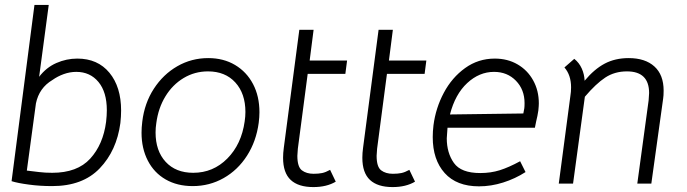

<svg xmlns="http://www.w3.org/2000/svg" viewBox="-20 -746 2789 780"><path d="M98 4Q52 -2 27 -10L120 -726H178L139 -434Q168 -472 209 -490Q250 -508 294 -508Q377 -508 424.5 -450.5Q472 -393 472 -297Q472 -273 469 -246Q454 -134 385 -62Q316 10 192 10Q142 10 98 4ZM411 -251Q414 -277 414 -298Q414 -372 380 -413Q346 -454 290 -454Q264 -454 239 -445Q214 -436 193 -421Q139 -389 126 -326L89 -53L139 -47Q163 -44 192 -44Q294 -44 346.5 -101.5Q399 -159 411 -251Z M555 -207Q555 -228 558 -252Q567 -327 605 -385.5Q643 -444 700.5 -477Q758 -510 826 -510Q888 -510 935 -482Q982 -454 1008 -404.5Q1034 -355 1034 -290Q1034 -270 1031 -247Q1021 -172 983.5 -113.5Q946 -55 888.5 -22.5Q831 10 763 10Q700 10 653 -17Q606 -44 580.5 -93.5Q555 -143 555 -207ZM974 -253Q977 -273 977 -291Q977 -366 936 -411Q895 -456 825 -456Q771 -456 726 -429Q681 -402 652 -354.5Q623 -307 615 -246Q612 -227 612 -208Q612 -133 653 -88.5Q694 -44 765 -44Q846 -44 903.5 -102Q961 -160 974 -253Z M1130 -105Q1130 -124 1133 -146L1196 -625H1254L1238 -500H1390L1383 -446H1230L1190 -142Q1188 -120 1188 -113Q1188 -68 1206.5 -54Q1225 -40 1254 -40Q1274 -40 1288.5 -43Q1303 -46 1321 -56L1344 -8Q1307 14 1253 14Q1192 14 1161 -15Q1130 -44 1130 -105Z M1452 -105Q1452 -124 1455 -146L1518 -625H1576L1560 -500H1712L1705 -446H1552L1512 -142Q1510 -120 1510 -113Q1510 -68 1528.5 -54Q1547 -40 1576 -40Q1596 -40 1610.5 -43Q1625 -46 1643 -56L1666 -8Q1629 14 1575 14Q1514 14 1483 -15Q1452 -44 1452 -105Z M1795 -184Q1795 -125 1824 -84Q1853 -43 1931 -43Q1974 -43 2010.5 -54.5Q2047 -66 2093 -91L2115 -47Q2073 -20 2024 -4.5Q1975 11 1926 11Q1835 11 1786.5 -43Q1738 -97 1738 -189Q1738 -212 1741 -237Q1750 -307 1783 -369Q1816 -431 1869.5 -469.5Q1923 -508 1990 -508Q2042 -508 2082.5 -484.5Q2123 -461 2146 -419.5Q2169 -378 2169 -326Q2169 -317 2167 -297Q2164 -276 2158 -252Q2157 -246 2153 -227H1798Q1795 -191 1795 -184ZM2106 -285 2110 -306Q2111 -313 2111 -327Q2111 -382 2076 -418Q2041 -454 1987 -454Q1927 -454 1878 -408.5Q1829 -363 1808 -281Z M2300 -391Q2300 -441 2273 -472L2313 -507Q2333 -491 2343.5 -467.5Q2354 -444 2355 -418Q2394 -465 2436.5 -487.5Q2479 -510 2534 -510Q2601 -510 2638.5 -476Q2676 -442 2676 -378Q2676 -357 2674 -345L2626 0H2569L2615 -338Q2617 -360 2617 -368Q2617 -456 2527 -456Q2477 -456 2439 -431Q2401 -406 2356 -353L2308 0H2250L2297 -355Q2300 -373 2300 -391Z"/></svg>

Font: Bellota Text
Style: Italic
Weight: 400
Italic angle: -7.5°
Designer: Kemie Guaida
Foundry: Kemie Guaida
Version: Version 4.001